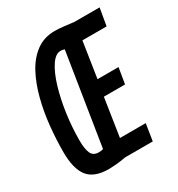

<svg xmlns="http://www.w3.org/2000/svg" viewBox="-172 -821 871 942"><g transform="rotate(-30 263.5 -350.0)"><path d="M424 0H268Q235 6 210 8Q185 10 171 10Q88 10 53 -34.5Q18 -79 18 -174Q18 -244 25.5 -318.5Q33 -393 51 -463Q69 -533 98.5 -588.5Q128 -644 172.5 -677Q217 -710 278 -710Q299 -710 330.5 -706.5Q362 -703 385 -700H527L510 -602H373L342 -400H461L446 -310H326L293 -95H439ZM194 -90 276 -607Q273 -608 267.5 -609.5Q262 -611 253 -611Q225 -611 199.5 -572.5Q174 -534 155 -470.5Q136 -407 125.5 -332Q115 -257 115 -183Q115 -136 126 -111Q137 -86 168 -86Q174 -86 180.5 -86.5Q187 -87 194 -90Z"/></g></svg>

Font: Georama Extra Condensed SemiBold
Style: Italic
Weight: 600
Width: 2
Italic angle: -9°
Designer: Jean-Baptiste Levee
Foundry: Production Type
Version: Version 1.000